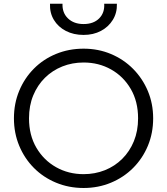

<svg xmlns="http://www.w3.org/2000/svg" viewBox="-20 -970 876 1006"><path d="M418 15Q340.5 15 273.8 -12.8Q207 -40.5 157.8 -90Q108.5 -139.5 80.8 -206Q53 -272.5 53 -350Q53 -428 80.8 -494.5Q108.5 -561 157.8 -610.5Q207 -660 273.8 -687.5Q340.5 -715 418 -715Q495 -715 561.5 -687Q628 -659 677.5 -609Q727 -559 754.8 -492.8Q782.5 -426.5 782.5 -350Q782.5 -272.5 754.8 -206Q727 -139.5 677.5 -90Q628 -40.5 561.5 -12.8Q495 15 418 15ZM418 -57.5Q477.5 -57.5 529.5 -78.2Q581.5 -99 620.5 -137.8Q659.5 -176.5 681.5 -230.2Q703.5 -284 703.5 -350Q703.5 -438 665.2 -503.8Q627 -569.5 562.2 -606Q497.5 -642.5 418 -642.5Q358.5 -642.5 306.5 -621.8Q254.5 -601 215.5 -562.5Q176.5 -524 154.2 -470.2Q132 -416.5 132 -350Q132 -262 170.5 -196.2Q209 -130.5 273.8 -94Q338.5 -57.5 418 -57.5ZM418 -787Q365.5 -787 325 -808Q284.5 -829 262.2 -866Q240 -903 242 -950.5H307.5Q305.5 -903 336.2 -873.5Q367 -844 418 -844Q470 -844 499.5 -873.5Q529 -903 526 -950.5H592.5Q594 -903 571.2 -866Q548.5 -829 508.8 -808Q469 -787 418 -787Z"/></svg>

Font: Geologica Cursive ExtraLight
Style: Regular
Weight: 250
Designer: Sindre Bremnes, Frode Helland
Foundry: Monokrom Skriftforlag AS
Version: Version 1.010;gftools[0.9.28]